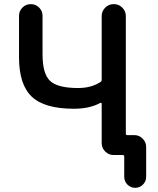

<svg xmlns="http://www.w3.org/2000/svg" viewBox="-20 -774 769 932"><path d="M473.6 -271.5Q473.6 -273.4 471.7 -274.4Q469.7 -275.4 466.8 -274.4Q415 -246.1 338.9 -246.1Q196.3 -246.1 134.3 -304.7Q72.3 -363.3 72.3 -496.1V-697.3Q72.3 -720.7 88.9 -737.3Q105.5 -753.9 129.4 -753.9Q153.3 -753.9 169.9 -737.3Q186.5 -720.7 186.5 -697.3V-509.8Q186.5 -416 223.1 -381.3Q259.8 -346.7 359.4 -346.7Q422.9 -346.7 467.8 -376Q473.6 -379.9 473.6 -386.7V-696.3Q473.6 -719.7 490.7 -736.8Q507.8 -753.9 531.2 -753.9H533.2Q556.6 -753.9 573.7 -736.8Q590.8 -719.7 590.8 -696.3V-125Q590.8 -118.2 597.7 -118.2H631.8Q655.3 -118.2 672.4 -101.1Q689.5 -84 689.5 -60.5V84Q689.5 106.4 673.8 122.1Q658.2 137.7 636.2 137.7Q614.3 137.7 598.6 122.1Q583 106.4 583 84V-13.7Q583 -21.5 576.2 -21.5H547.9H531.2Q507.8 -21.5 490.7 -38.6Q473.6 -55.7 473.6 -79.1Z"/></svg>

Font: Gen Jyuu Gothic P Medium
Style: Regular
Weight: 500
Designer: [Source Han Sans]
Ryoko NISHIZUKA  (kana & ideographs); Paul D. Hunt (Latin, Greek & Cyrillic); Wenlong ZHANG  (bopomofo
Version: Version 1.002.20150607